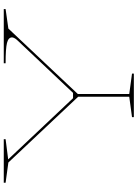

<svg xmlns="http://www.w3.org/2000/svg" viewBox="128 -876 748 1045"><g transform="rotate(-90 502.5 -354.0)"><path d="M387 0V-10L498 -25V-303L140 -683L30 -698V-708H267V-698L157 -684L490 -331H519L808 -637Q814 -644 817.5 -651Q821 -658 821 -663Q821 -683 790.5 -690.5Q760 -698 680 -698V-708H975V-698L869 -683L513 -305V-25L624 -10V0Z"/></g></svg>

Font: Kalnia Expanded Thin
Style: Regular
Weight: 250
Width: 7
Designer: Frida Medrano
Foundry: Frida Medrano
Version: Version 1.105